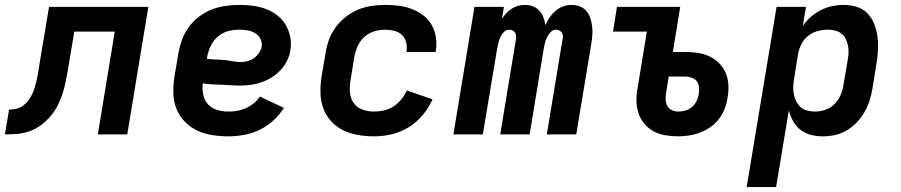

<svg xmlns="http://www.w3.org/2000/svg" viewBox="-56 -548 3676 783"><path d="M-36 0 -19 -101Q-5 -101 9 -104Q23 -107 35.5 -115.5Q48 -124 57.5 -136Q67 -148 74 -161.5Q81 -175 85 -189Q89 -203 92.5 -217Q96 -231 98 -245Q100 -259 103 -273Q103 -275 103.5 -277Q104 -279 104 -281L144 -520H549L463 0H343L412 -419H247L221 -264Q217 -240 212 -215Q207 -190 199 -165.5Q191 -141 179 -117.5Q167 -94 149.5 -73.5Q132 -53 110 -37Q88 -21 63.5 -12.5Q39 -4 14 -2Q-11 0 -36 0Z M876 8Q843 8 810 3Q777 -2 748.5 -15.5Q720 -29 698 -51.5Q676 -74 664 -103.5Q652 -133 651 -166Q650 -199 655 -233L672 -333Q677 -361 687 -388Q697 -415 715 -439Q733 -463 757 -481Q781 -499 808.5 -509.5Q836 -520 864 -524Q892 -528 920 -528Q948 -528 975.5 -524.5Q1003 -521 1028 -511.5Q1053 -502 1074 -486Q1095 -470 1108.5 -447.5Q1122 -425 1127.5 -398Q1133 -371 1128 -343Q1125 -321 1114.5 -300Q1104 -279 1088 -262Q1072 -245 1052 -232.5Q1032 -220 1010.5 -212.5Q989 -205 967 -202Q945 -199 923 -199Q904 -199 885 -200.5Q866 -202 847 -202.5Q828 -203 809 -204Q790 -205 771 -208Q768 -184 773 -161Q778 -138 793 -122Q808 -106 830 -99.5Q852 -93 876 -93Q894 -93 911.5 -96Q929 -99 946 -106.5Q963 -114 978 -126Q993 -138 1004 -154L1102 -108Q1084 -80 1058.5 -56.5Q1033 -33 1002.5 -18.5Q972 -4 940 2Q908 8 876 8ZM925 -295Q939 -295 953 -298.5Q967 -302 979 -310.5Q991 -319 1000 -331.5Q1009 -344 1011 -357Q1014 -375 1006 -390Q998 -405 984.5 -413Q971 -421 954 -424Q937 -427 920 -427Q898 -427 874.5 -421Q851 -415 832.5 -399Q814 -383 803.5 -361Q793 -339 789 -317L788 -308Q805 -306 822.5 -305.5Q840 -305 857 -303.5Q874 -302 891 -298.5Q908 -295 925 -295Z M1469 8Q1436 8 1404 2.5Q1372 -3 1344 -16.5Q1316 -30 1295 -53Q1274 -76 1263 -105Q1252 -134 1251 -167Q1250 -200 1255 -233L1272 -333Q1276 -360 1286 -387Q1296 -414 1313.5 -437.5Q1331 -461 1354.5 -479.5Q1378 -498 1405 -509Q1432 -520 1459.5 -524Q1487 -528 1514 -528Q1543 -528 1570.5 -524.5Q1598 -521 1623 -511.5Q1648 -502 1669.5 -486Q1691 -470 1704 -447Q1717 -424 1721.5 -396.5Q1726 -369 1721 -341Q1721 -340 1720.5 -338.5Q1720 -337 1720 -336H1602Q1602 -337 1602 -337.5Q1602 -338 1602 -338Q1605 -358 1600 -376Q1595 -394 1582.5 -406Q1570 -418 1551.5 -422.5Q1533 -427 1514 -427Q1492 -427 1469.5 -420Q1447 -413 1429.5 -397Q1412 -381 1402.5 -359.5Q1393 -338 1389 -317L1373 -217Q1369 -192 1371.5 -168.5Q1374 -145 1387 -127Q1400 -109 1422.5 -101Q1445 -93 1469 -93Q1489 -93 1509.5 -97.5Q1530 -102 1548 -113.5Q1566 -125 1580 -142Q1594 -159 1603 -179L1708 -143Q1693 -109 1668 -79Q1643 -49 1610.5 -29Q1578 -9 1541.5 -0.5Q1505 8 1469 8Z M1793 0 1879 -520H1999L1991 -471Q1999 -484 2009 -494.5Q2019 -505 2031.5 -513Q2044 -521 2057.5 -524.5Q2071 -528 2085 -528Q2102 -528 2117.5 -522Q2133 -516 2143.5 -504.5Q2154 -493 2160 -477.5Q2166 -462 2168 -446Q2175 -462 2185.5 -477Q2196 -492 2210 -504Q2224 -516 2241 -522Q2258 -528 2275 -528Q2293 -528 2309.5 -521.5Q2326 -515 2336.5 -502Q2347 -489 2352 -472.5Q2357 -456 2359 -438.5Q2361 -421 2359.5 -403Q2358 -385 2355 -367L2294 0H2174L2238 -387Q2240 -395 2239.5 -402Q2239 -409 2235 -415Q2231 -421 2224.5 -424Q2218 -427 2211 -427Q2199 -427 2189.5 -417Q2180 -407 2174.5 -395.5Q2169 -384 2166 -372Q2163 -360 2161 -347L2104 0H1984L2048 -387Q2049 -395 2048.5 -402Q2048 -409 2044.5 -415Q2041 -421 2034.5 -424Q2028 -427 2021 -427Q2008 -427 1998.5 -417Q1989 -407 1984 -395.5Q1979 -384 1976 -372Q1973 -360 1971 -347L1913 0Z M2709 8Q2683 8 2657 3.5Q2631 -1 2609.5 -12.5Q2588 -24 2572 -43Q2556 -62 2548 -86Q2540 -110 2539.5 -136Q2539 -162 2544 -188L2582 -419H2444L2460 -520H2718L2688 -336H2737Q2763 -336 2788.5 -332.5Q2814 -329 2836.5 -318.5Q2859 -308 2876.5 -290.5Q2894 -273 2903.5 -250.5Q2913 -228 2914.5 -202Q2916 -176 2911 -150Q2908 -127 2899.5 -105Q2891 -83 2876.5 -63.5Q2862 -44 2841.5 -30Q2821 -16 2799 -7.5Q2777 1 2754 4.5Q2731 8 2709 8ZM2710 -93Q2725 -93 2740 -97.5Q2755 -102 2766.5 -112Q2778 -122 2785 -136.5Q2792 -151 2794 -165Q2796 -179 2794.5 -193Q2793 -207 2785 -217Q2777 -227 2764 -231.5Q2751 -236 2737 -236H2671L2661 -172Q2658 -158 2658.5 -143.5Q2659 -129 2665 -117Q2671 -105 2683.5 -99Q2696 -93 2710 -93Z M2989 215 3111 -520H3231L3218 -442Q3232 -463 3251 -479.5Q3270 -496 3292 -507Q3314 -518 3337.5 -523Q3361 -528 3384 -528Q3412 -528 3438 -520Q3464 -512 3482 -493Q3500 -474 3509.5 -449.5Q3519 -425 3522.5 -398Q3526 -371 3524.5 -343Q3523 -315 3518 -287L3502 -187Q3498 -163 3490.5 -138.5Q3483 -114 3470 -91.5Q3457 -69 3438.5 -49.5Q3420 -30 3397.5 -16.5Q3375 -3 3350 2.5Q3325 8 3301 8Q3275 8 3251 2Q3227 -4 3208.5 -18.5Q3190 -33 3178.5 -54Q3167 -75 3161 -98L3109 215ZM3268 -93Q3289 -93 3310.5 -100.5Q3332 -108 3348 -124.5Q3364 -141 3372.5 -161.5Q3381 -182 3384 -203L3401 -303Q3404 -319 3404.5 -334Q3405 -349 3402 -363Q3399 -377 3392.5 -390Q3386 -403 3375 -411.5Q3364 -420 3349.5 -423.5Q3335 -427 3320 -427Q3300 -427 3279 -421.5Q3258 -416 3240.5 -402.5Q3223 -389 3213 -369.5Q3203 -350 3199 -330L3183 -230Q3180 -213 3179 -197Q3178 -181 3181 -165Q3184 -149 3191 -135Q3198 -121 3209 -111Q3220 -101 3236 -97Q3252 -93 3268 -93Z"/></svg>

Font: Iosevka SS04 Extended
Style: Bold Italic
Weight: 700
Width: 7
Italic angle: -9°
Monospace: yes
Designer: Belleve Invis
Foundry: Belleve Invis
Version: Version 19.0.0; ttfautohint (v1.8.4)